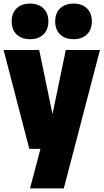

<svg xmlns="http://www.w3.org/2000/svg" viewBox="-25 -828 576 1068"><path d="M138 0 -5 -550H193L267 -193L341 -550H531L330 220H142L200 0ZM384 -610Q337.5 -610 309.8 -636.2Q282 -662.5 282 -709Q282 -755.5 309.8 -781.8Q337.5 -808 384 -808Q430.5 -808 458.2 -781.8Q486 -755.5 486 -709Q486 -662.5 458.2 -636.2Q430.5 -610 384 -610ZM142 -610Q95.5 -610 67.8 -636.2Q40 -662.5 40 -709Q40 -755.5 67.8 -781.8Q95.5 -808 142 -808Q188.5 -808 216.2 -781.8Q244 -755.5 244 -709Q244 -662.5 216.2 -636.2Q188.5 -610 142 -610Z"/></svg>

Font: Encode Sans Condensed Black
Style: Regular
Weight: 900
Width: 3
Designer: Multiple Designers
Foundry: Impallari Type
Version: Version 3.000; ttfautohint (v1.8.3) -l 8 -r 50 -G 200 -x 14 